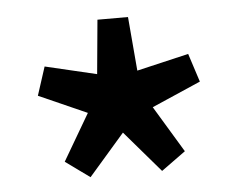

<svg xmlns="http://www.w3.org/2000/svg" viewBox="-37 -848 569 457"><g transform="rotate(-5 247.5 -619.0)"><path d="M104 -475 169 -586 54 -637 76 -705 199 -676 211 -805H284L295 -676L419 -705L441 -637L324 -586L391 -475L333 -433L248 -532L162 -433Z"/></g></svg>

Font: Merged Yaku Han JP SemiBold
Style: Regular
Weight: 600
Designer: Ryoko NISHIZUKA 西塚涼子 (kana, bopomofo & ideographs); Paul D. Hunt (Latin, Greek & Cyrillic); Sandoll Communications 산돌커뮤니
Foundry: Adobe
Version: Version 2.004